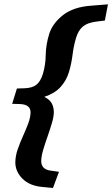

<svg xmlns="http://www.w3.org/2000/svg" viewBox="-20 -766 530 908"><path d="M37.5 -275 60 -347.5 95 -348.5Q131.5 -349.5 151.5 -364.8Q171.5 -380 183 -417Q195.5 -458.5 196.2 -506.2Q197 -554 212.5 -605Q228 -655 277.2 -694Q326.5 -733 410 -739L490.5 -745.5L476 -669L433 -663.5Q392 -658 371.2 -640Q350.5 -622 340 -588Q328.5 -550.5 323.2 -507.5Q318 -464.5 305.5 -423.5Q293.5 -384.5 266 -354.2Q238.5 -324 189.5 -308Q215.5 -295 225 -276.8Q234.5 -258.5 234.5 -235.5Q234.5 -214.5 225.5 -184Q216.5 -153.5 204.8 -120.2Q193 -87 184 -56.5Q175 -26 175 -4.5Q175 35.5 220 41L259 46.5L230.5 123L179 118Q119.5 112.5 86 78.8Q52.5 45 52.5 2Q52.5 -26.5 63.2 -58.2Q74 -90 88.5 -122Q103 -154 113.8 -183Q124.5 -212 124.5 -235Q124.5 -272.5 73 -274Z"/></svg>

Font: Newsreader Caption SemiBold
Style: Italic
Weight: 600
Italic angle: -17°
Designer: Hugues Gentile
Foundry: Production Type
Version: Version 1.001